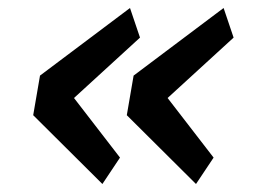

<svg xmlns="http://www.w3.org/2000/svg" viewBox="-20 -511 640 480"><path d="M236 -51 63 -223 80 -322 305 -491 330 -417 165 -266 280 -117ZM470 -51 297 -223 314 -322 539 -491 564 -417 399 -266 514 -117Z"/></svg>

Font: IBM Plex Mono Medium
Style: Italic
Weight: 500
Italic angle: -9°
Monospace: yes
Designer: Mike Abbink, Paul van der Laan, Pieter van Rosmalen
Foundry: Bold Monday
Version: Version 2.3